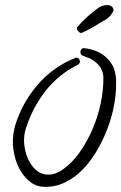

<svg xmlns="http://www.w3.org/2000/svg" viewBox="-20 -685 475 752"><path d="M434.6 -351.6Q434.6 -314.5 426.3 -270.5Q418 -226.6 401.4 -182.6Q384.8 -138.7 360.8 -97.2Q336.9 -55.7 306.2 -23.4Q275.4 8.8 237.8 27.8Q200.2 46.9 157.2 46.9Q125 46.9 101.6 29.8Q78.1 12.7 62 -13.7Q45.9 -40 38.1 -70.8Q30.3 -101.6 30.3 -128.9Q30.3 -161.1 39.1 -192.4Q66.4 -282.2 127 -352.5Q187.5 -422.9 274.4 -458Q276.4 -459 279.3 -459Q286.1 -459 289.6 -454.1Q293 -449.2 293 -443.4Q293 -436.5 285.2 -431.6Q271.5 -423.8 257.8 -416.5Q244.1 -409.2 230.5 -398.4Q176.8 -359.4 138.7 -301.8Q100.6 -244.1 81.1 -180.7Q74.2 -160.2 74.2 -134.8Q74.2 -114.3 80.1 -90.8Q85.9 -67.4 97.7 -47.4Q109.4 -27.3 127.4 -14.2Q145.5 -1 169.9 -1Q185.5 -1 199.7 -6.8Q213.9 -12.7 226.6 -21.5Q263.7 -47.9 293 -89.8Q322.3 -131.8 342.8 -180.2Q363.3 -228.5 374 -278.8Q384.8 -329.1 384.8 -374V-385.7Q382.8 -411.1 367.7 -428.7Q352.5 -446.3 330.1 -457Q323.2 -460 316.9 -461.9Q310.5 -463.9 304.7 -466.8Q294.9 -470.7 294.9 -480.5Q294.9 -487.3 298.8 -492.2Q302.7 -497.1 309.6 -496.1H310.5Q332 -494.1 353 -486.3Q374 -478.5 390.6 -464.8Q407.2 -451.2 418.5 -432.6Q429.7 -414.1 432.6 -390.6Q434.6 -380.9 434.6 -371.6Q434.6 -362.3 434.6 -351.6ZM424.8 -644.5Q416 -623 398.4 -611.3Q391.6 -606.4 384.8 -603Q377.9 -599.6 370.1 -594.7Q337.9 -573.2 298.8 -555.7Q293 -555.7 287.1 -562Q281.2 -568.4 281.2 -574.2Q281.2 -575.2 281.7 -576.2Q282.2 -577.1 282.2 -578.1Q299.8 -599.6 321.3 -618.7Q342.8 -637.7 365.2 -654.3Q380.9 -665 399.4 -665Q409.2 -665 416.5 -660.2Q423.8 -655.3 424.8 -644.5Z"/></svg>

Font: Calligraffitti
Style: Regular
Weight: 400
Designer: Dathan Boardman
Foundry: Open Window
Version: Version 1.001